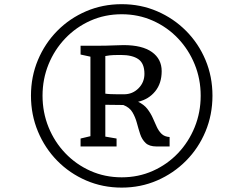

<svg xmlns="http://www.w3.org/2000/svg" viewBox="-20 -936 1076 896"><path d="M124.5 -489.5Q124.5 -578.5 157 -656Q189.5 -733.5 247.2 -792Q305 -850.5 382 -883.5Q459 -916.5 548 -916.5Q636.5 -916.5 713.2 -883.5Q790 -850.5 848.2 -792Q906.5 -733.5 939 -656Q971.5 -578.5 971.5 -489.5Q971.5 -400.5 939 -322.5Q906.5 -244.5 848.2 -185.8Q790 -127 713.2 -93.8Q636.5 -60.5 548 -60.5Q459 -60.5 382 -93.8Q305 -127 247.2 -185.8Q189.5 -244.5 157 -322.5Q124.5 -400.5 124.5 -489.5ZM178.5 -489.5Q178.5 -411.5 206.5 -342.5Q234.5 -273.5 284.8 -221Q335 -168.5 402.2 -138.5Q469.5 -108.5 548 -108.5Q626 -108.5 693.2 -138.5Q760.5 -168.5 810.5 -221Q860.5 -273.5 888.5 -342.5Q916.5 -411.5 916.5 -489.5Q916.5 -567 888.5 -635.8Q860.5 -704.5 810.5 -757Q760.5 -809.5 693.2 -839.5Q626 -869.5 548 -869.5Q469.5 -869.5 402.2 -839.5Q335 -809.5 284.8 -757Q234.5 -704.5 206.5 -635.8Q178.5 -567 178.5 -489.5ZM402 -300.5V-671.5L356 -681.5V-722.5H431.5Q457 -722.5 475.2 -723Q493.5 -723.5 512.2 -724.2Q531 -725 556.5 -725.5Q644 -725.5 689.2 -693Q734.5 -660.5 734.5 -604Q734.5 -547 704.2 -509.8Q674 -472.5 624.5 -461Q652 -448 667.5 -428Q683 -408 692.8 -386Q702.5 -364 711.5 -344.2Q720.5 -324.5 734.2 -311.2Q748 -298 771.5 -296.5V-252.5H710.5Q676.5 -252.5 659.5 -268.8Q642.5 -285 634.2 -310Q626 -335 618.8 -362.2Q611.5 -389.5 598 -412.2Q584.5 -435 555.5 -446L471.5 -447V-298.5L524 -289.5V-252.5H356V-289.5ZM471.5 -499Q479.5 -497.5 496 -496.8Q512.5 -496 530.2 -496Q548 -496 558.5 -496Q598.5 -496 626.2 -523.8Q654 -551.5 654 -591.5Q654 -640 625.8 -659.8Q597.5 -679.5 544 -679.5Q527.5 -679.5 510.5 -679Q493.5 -678.5 471.5 -674.5Z"/></svg>

Font: Merriweather 24pt SemiCondensed Light
Style: Italic
Weight: 300
Width: 4
Italic angle: -7.8°
Designer: Eben Sorkin
Foundry: Eben Sorkin
Version: Version 2.101